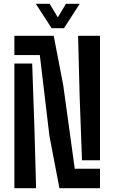

<svg xmlns="http://www.w3.org/2000/svg" viewBox="-20 -988 600 1008"><path d="M292 0 239.5 -274.5 189 -699H55.5V-800H262L312 -540.5L372.5 -102H505V0ZM410.5 -146.5 398 -486.5 390 -800H505V-146.5ZM55.5 0V-654.5H149L161 -305.5L169.5 0ZM251 -840 168 -968H241L283.5 -896.5L326 -968H398.5L316 -840Z"/></svg>

Font: Big Shoulders Stencil Text
Style: Bold
Weight: 700
Designer: Patric King
Foundry: XO Type Co
Version: Version 1.000